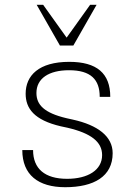

<svg xmlns="http://www.w3.org/2000/svg" viewBox="-20 -770 563 801"><path d="M73 -144C73 -41 139 11 252 11C372 11 450 -34 450 -131C450 -201 388 -248 284 -271L257 -277C164 -299 132 -333 132 -382C132 -443 184 -477 268 -477C359 -477 396 -438 396 -366H440C440 -464 384 -512 269 -512C142 -512 87 -455 87 -379C87 -318 122 -269 234 -243L262 -237C360 -214 406 -178 406 -123C406 -60 346 -24 260 -24C167 -24 118 -66 118 -144ZM230 -580H286L383 -750H356L258 -613L160 -750H133Z"/></svg>

Font: Perun ExtraLight
Style: Regular
Weight: 200
Foundry: Copyright (c) Stefan Peev, Context Ltd, 2016
Version: Version 1.089